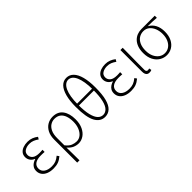

<svg xmlns="http://www.w3.org/2000/svg" viewBox="48 -1729 2850 2850"><g transform="rotate(-45 1472.5 -304.5)"><path d="M267 13Q203 13 155.5 -6.5Q108 -26 82.5 -61.5Q57 -97 57 -143Q57 -183 73.5 -210Q90 -237 116.5 -254Q143 -271 172 -279V-284Q131 -300 108.5 -333Q86 -366 86 -406Q86 -452 111.5 -482.5Q137 -513 179 -528Q221 -543 272 -543Q321 -543 361.5 -527Q402 -511 436 -484L415 -449Q381 -474 346.5 -488Q312 -502 271 -502Q215 -502 174.5 -477.5Q134 -453 134 -402Q134 -358 169 -328Q204 -298 284 -298Q300 -298 313 -299Q326 -300 346 -301V-256Q323 -258 305 -258.5Q287 -259 268 -259Q189 -259 147.5 -229.5Q106 -200 106 -146Q106 -91 151 -59.5Q196 -28 272 -28Q319 -28 355.5 -42Q392 -56 433 -90L457 -56Q412 -18 368.5 -2.5Q325 13 267 13Z M576 198V-282Q576 -369 607 -427Q638 -485 688.5 -514Q739 -543 798 -543Q906 -543 960 -469.5Q1014 -396 1014 -273Q1014 -183 983 -118.5Q952 -54 902 -20.5Q852 13 797 13Q749 13 705.5 -6Q662 -25 621 -73Q622 -21 622.5 20.5Q623 62 623.5 104Q624 146 624 198ZM795 -29Q843 -29 881.5 -59.5Q920 -90 943 -145.5Q966 -201 966 -273Q966 -338 948.5 -390Q931 -442 893.5 -471.5Q856 -501 796 -501Q751 -501 711.5 -476.5Q672 -452 647.5 -401Q623 -350 623 -270V-118Q668 -62 711 -45.5Q754 -29 795 -29Z M1351 13Q1253 13 1199 -84.5Q1145 -182 1145 -400Q1145 -530 1169.5 -621Q1194 -712 1240 -759.5Q1286 -807 1351 -807Q1416 -807 1462.5 -759.5Q1509 -712 1533 -621Q1557 -530 1557 -400Q1557 -255 1533 -164Q1509 -73 1462.5 -30Q1416 13 1351 13ZM1351 -29Q1397 -29 1433 -65.5Q1469 -102 1488.5 -183.5Q1508 -265 1508 -400Q1508 -492 1496.5 -560.5Q1485 -629 1464.5 -675Q1444 -721 1415 -744Q1386 -767 1351 -767Q1317 -767 1288 -744Q1259 -721 1237.5 -675Q1216 -629 1204.5 -560.5Q1193 -492 1193 -400Q1193 -265 1213.5 -183.5Q1234 -102 1269.5 -65.5Q1305 -29 1351 -29ZM1172 -383V-422H1529V-383Z M1897 13Q1833 13 1785.5 -6.5Q1738 -26 1712.5 -61.5Q1687 -97 1687 -143Q1687 -183 1703.5 -210Q1720 -237 1746.5 -254Q1773 -271 1802 -279V-284Q1761 -300 1738.5 -333Q1716 -366 1716 -406Q1716 -452 1741.5 -482.5Q1767 -513 1809 -528Q1851 -543 1902 -543Q1951 -543 1991.5 -527Q2032 -511 2066 -484L2045 -449Q2011 -474 1976.5 -488Q1942 -502 1901 -502Q1845 -502 1804.5 -477.5Q1764 -453 1764 -402Q1764 -358 1799 -328Q1834 -298 1914 -298Q1930 -298 1943 -299Q1956 -300 1976 -301V-256Q1953 -258 1935 -258.5Q1917 -259 1898 -259Q1819 -259 1777.5 -229.5Q1736 -200 1736 -146Q1736 -91 1781 -59.5Q1826 -28 1902 -28Q1949 -28 1985.5 -42Q2022 -56 2063 -90L2087 -56Q2042 -18 1998.5 -2.5Q1955 13 1897 13Z M2281 13Q2258 13 2243 3.5Q2228 -6 2219.5 -25.5Q2211 -45 2211 -76V-530H2259Q2259 -452 2257.5 -375Q2256 -298 2255.5 -221.5Q2255 -145 2255 -69Q2255 -49 2264.5 -39Q2274 -29 2288 -29Q2295 -29 2302 -30.5Q2309 -32 2319 -35L2327 3Q2319 8 2308 10.5Q2297 13 2281 13Z M2647 13Q2587 13 2534.5 -18.5Q2482 -50 2450 -111Q2418 -172 2418 -259Q2418 -330 2437 -381Q2456 -432 2488.5 -465Q2521 -498 2563 -514Q2605 -530 2651 -530H2932V-486Q2886 -490 2843 -491.5Q2800 -493 2754 -493V-489Q2809 -459 2840.5 -400Q2872 -341 2872 -256Q2872 -171 2841.5 -110.5Q2811 -50 2760 -18.5Q2709 13 2647 13ZM2647 -29Q2698 -29 2738 -57.5Q2778 -86 2801 -137Q2824 -188 2824 -258Q2824 -318 2803.5 -370.5Q2783 -423 2744 -455.5Q2705 -488 2649 -488Q2599 -488 2558 -462.5Q2517 -437 2492.5 -386Q2468 -335 2468 -259Q2468 -189 2492 -137.5Q2516 -86 2556.5 -57.5Q2597 -29 2647 -29Z"/></g></svg>

Font: Noto Sans KR ExtraLight
Style: Regular
Weight: 250
Designer: Ryoko NISHIZUKA  (kana, bopomofo & ideographs); Paul D. Hunt (Latin, Greek & Cyrillic); Sandoll Communications , Soo-you
Foundry: Adobe
Version: Version 2.004-H2;hotconv 1.0.118;makeotfexe 2.5.65603